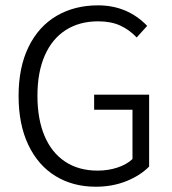

<svg xmlns="http://www.w3.org/2000/svg" viewBox="-20 -689 646 721"><path d="M532.7 -591.8 493.2 -548.3Q466.3 -577.1 431.6 -593Q397 -608.9 348.6 -608.9Q278.3 -608.9 227.1 -576.2Q175.8 -543.5 148.2 -480.7Q120.6 -418 120.6 -329.6Q120.6 -241.7 147.2 -178.7Q173.8 -115.7 224.6 -82Q275.4 -48.3 346.7 -48.3Q386.2 -48.3 421.1 -59.8Q456.1 -71.3 477.5 -91.8V-276.9H333.5V-333.5H540V-63.5Q506.8 -29.8 454.6 -8.8Q402.3 12.2 339.8 12.2Q253.9 12.2 188.5 -27.8Q123 -67.9 86.4 -144.8Q49.8 -221.7 49.8 -328.6Q49.8 -436.5 87.4 -513.2Q125 -589.8 192.4 -629.4Q259.8 -668.9 348.1 -668.9Q458.5 -668.9 532.7 -591.8Z"/></svg>

Font: Varta
Style: Light
Weight: 300
Designer: Joana Correia, Viktoriya Grabowska, Eben Sorkin
Foundry: Sorkin Type
Version: Version 1.002; ttfautohint (v1.3) -l 8 -r 24 -G 200 -x 12 -H